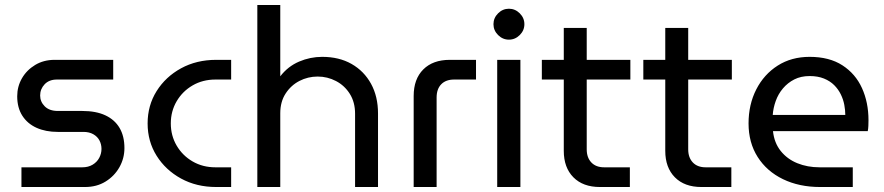

<svg xmlns="http://www.w3.org/2000/svg" viewBox="-20 -750 3547 770"><path d="M66 0V-79H310Q334 -79 351.5 -89.5Q369 -100 378 -117Q387 -134 387 -153Q387 -171 379 -186.5Q371 -202 354.5 -211.5Q338 -221 315 -221H212Q163 -221 126.5 -237.5Q90 -254 69.5 -286Q49 -318 49 -364Q49 -403 68 -436Q87 -469 121 -489.5Q155 -510 199 -510H434V-431H208Q177 -431 159 -412Q141 -393 141 -367Q141 -342 159.5 -323.5Q178 -305 212 -305H310Q365 -305 402.5 -287.5Q440 -270 459.5 -237Q479 -204 479 -156Q479 -115 459 -79.5Q439 -44 403.5 -22Q368 0 321 0Z M847 0Q768 0 706 -34Q644 -68 608 -125.5Q572 -183 572 -255Q572 -327 608 -384.5Q644 -442 706 -476Q768 -510 847 -510H907V-431H844Q793 -431 752.5 -407.5Q712 -384 688.5 -344Q665 -304 665 -255Q665 -206 688.5 -166Q712 -126 752.5 -102.5Q793 -79 844 -79H907V0Z M1012 0V-730H1104V-444Q1135 -484 1179.5 -503Q1224 -522 1272 -522Q1340 -522 1390 -493.5Q1440 -465 1468 -414Q1496 -363 1496 -295V0H1404V-294Q1404 -340 1383 -373.5Q1362 -407 1327.5 -425Q1293 -443 1254 -443Q1215 -443 1181 -425.5Q1147 -408 1125.5 -375Q1104 -342 1104 -296V0Z M1639 0V-365Q1639 -433 1677.5 -471.5Q1716 -510 1784 -510H1889V-431H1801Q1768 -431 1749.5 -412Q1731 -393 1731 -359V0Z M1974 0V-510H2067V0ZM2021 -591Q1996 -591 1977.5 -609.5Q1959 -628 1959 -653Q1959 -678 1977.5 -696.5Q1996 -715 2021 -715Q2046 -715 2064.5 -696.5Q2083 -678 2083 -653Q2083 -628 2064.5 -609.5Q2046 -591 2021 -591Z M2386 0Q2318 0 2279.5 -39Q2241 -78 2241 -145V-638H2333V-151Q2333 -118 2351.5 -98.5Q2370 -79 2403 -79H2506V0ZM2153 -431V-510H2508V-431Z M2793 0Q2725 0 2686.5 -39Q2648 -78 2648 -145V-638H2740V-151Q2740 -118 2758.5 -98.5Q2777 -79 2810 -79H2913V0ZM2560 -431V-510H2915V-431Z M3269 0Q3185 0 3120 -31.5Q3055 -63 3018.5 -120.5Q2982 -178 2982 -255Q2982 -331 3013 -391.5Q3044 -452 3099 -487Q3154 -522 3227 -522Q3306 -522 3358.5 -488Q3411 -454 3437 -396.5Q3463 -339 3463 -268Q3463 -257 3462.5 -245Q3462 -233 3460 -224H3080Q3085 -177 3111 -144.5Q3137 -112 3177.5 -95.5Q3218 -79 3267 -79H3400V0ZM3079 -289H3370Q3370 -308 3366 -329.5Q3362 -351 3352 -371.5Q3342 -392 3325.5 -408.5Q3309 -425 3284.5 -435Q3260 -445 3227 -445Q3192 -445 3165.5 -431.5Q3139 -418 3120 -395.5Q3101 -373 3091 -345Q3081 -317 3079 -289Z"/></svg>

Font: MuseoModerno Thin
Style: Regular
Weight: 400
Version: Version 1.003